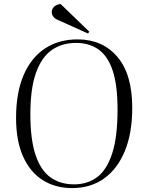

<svg xmlns="http://www.w3.org/2000/svg" viewBox="-20 -946 735 980"><path d="M62 -344Q62 -473 100.5 -562.5Q139 -652 209.5 -698.5Q280 -745 376 -745Q503 -745 579 -656Q655 -567 655 -396Q655 -266 617 -174.5Q579 -83 510.5 -34.5Q442 14 348 14Q262 14 197.5 -27Q133 -68 97.5 -148Q62 -228 62 -344ZM135 -363Q135 -234 161.5 -155Q188 -76 238 -40.5Q288 -5 358 -5Q427 -5 476.5 -42.5Q526 -80 553 -164Q580 -248 580 -387Q580 -510 555.5 -584.5Q531 -659 483.5 -693Q436 -727 368 -727Q296 -727 244 -690.5Q192 -654 163.5 -574Q135 -494 135 -363ZM436 -784 429 -775 276 -844Q261 -850 252.5 -860.5Q244 -871 244 -884Q244 -897 253.5 -909Q263 -921 289 -926Z"/></svg>

Font: Literata 72pt Light
Style: Italic
Weight: 300
Italic angle: -2°
Designer: Latin by Veronika Burian and Jose Scaglione. Greek by Irene Vlachou. Cyrillic by Vera Evstafieva
Foundry: TypeTogether
Version: Version 3.002